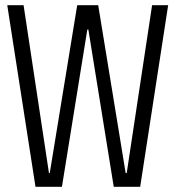

<svg xmlns="http://www.w3.org/2000/svg" viewBox="-20 -720 677 741"><path d="M8 -700H71L169 -52H172L278 -700H359L465 -52H469L567 -700H629L521 1H419L321 -606H317L219 1H117Z"/></svg>

Font: Pathway Extreme Condensed ExtraLight
Style: Regular
Weight: 250
Width: 3
Version: Version 1.001;gftools[0.9.26]